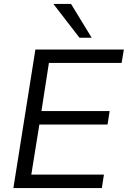

<svg xmlns="http://www.w3.org/2000/svg" viewBox="-20 -957 650 977"><path d="M48.1 0 160.1 -705H610.2L598.9 -636.9H228.9L190.9 -392H538L527.3 -323.4H180.3L139.3 -68.6H508.9L498.2 0ZM384.5 -765 251.7 -936.9H341.5L446.5 -765Z"/></svg>

Font: Mulish ExtraLight
Style: Italic
Weight: 200
Italic angle: -9°
Designer: Vernon Adams
Foundry: Vernon Adams
Version: Version 3.603